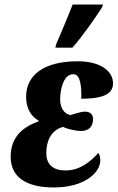

<svg xmlns="http://www.w3.org/2000/svg" viewBox="-20 -816 518 846"><path d="M224 -606H299C345 -658 397 -733 430 -784L434 -796H300C280 -744 248 -668 227 -620ZM217 10C354 10 422 -56 422 -110C422 -127 417 -138 413 -142C379 -104 333 -65 269 -65C216 -65 184 -89 184 -142C184 -192 203 -242 258 -257C272 -249 310 -239 338 -239C374 -239 390 -261 390 -292C390 -313 376 -324 354 -324C335 -324 310 -314 290 -309C264 -314 245 -339 245 -378C245 -420 259 -489 303 -489C332 -489 340 -444 338 -381C445 -381 478 -407 478 -449C478 -500 427 -546 322 -546C179 -546 95 -489 95 -389C95 -340 117 -302 150 -285L149 -281C84 -257 27 -216 27 -125C27 -39 91 10 217 10Z"/></svg>

Font: Noto Serif Condensed Extra
Style: Italic
Weight: 800
Width: 3
Italic angle: -12°
Designer: Monotype Design Team
Foundry: Monotype Imaging Inc.
Version: Version 1.901